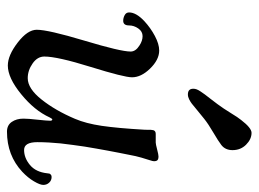

<svg xmlns="http://www.w3.org/2000/svg" viewBox="-114 -608 730 542"><g transform="rotate(90 251.0 -337.0)"><path d="M315.9 -548.8Q304.7 -540 291.3 -528.8Q277.8 -517.6 272.5 -513.4Q267.1 -509.3 260.3 -505.9Q253.4 -502.4 246.6 -502.4Q230.5 -502.4 230.5 -517.6Q230.5 -522.5 232.2 -527.1Q233.9 -531.7 238.3 -538.3Q242.7 -544.9 246.8 -550.5Q251 -556.2 259.3 -566.7Q267.6 -577.1 273.9 -585.9Q286.6 -603 299.1 -623.5Q311.5 -644 318.8 -652.8Q341.3 -682.1 355 -682.1Q373 -682.1 388.4 -666.7Q403.8 -651.4 403.8 -628.4Q403.8 -607.9 389.2 -596.7Q378.4 -588.4 354.2 -574.2Q330.1 -560.1 315.9 -548.8ZM165 5.9Q136.2 5.9 100.1 -22Q64 -49.8 64 -75.7Q64 -107.9 94.7 -210.2Q125.5 -312.5 125.5 -340.8Q125.5 -355 108.4 -365.7Q95.2 -374.5 82 -374.5Q68.8 -374.5 60.3 -362.3Q51.8 -350.1 51.8 -336.4Q51.8 -319.8 38.6 -319.8Q30.3 -319.8 22.7 -324Q15.1 -328.1 15.1 -336.4Q15.1 -356.4 39.6 -379.4Q58.6 -397 81.5 -409.2Q104.5 -421.4 122.6 -421.4Q148.9 -421.4 174.3 -395Q198.2 -370.1 198.2 -344.7Q198.2 -322.3 168.9 -228Q139.6 -133.8 139.6 -97.2Q139.6 -77.6 159.2 -64Q178.7 -50.3 200.7 -50.3Q230 -50.3 261 -89.4Q292 -128.4 315.4 -183.6Q328.6 -214.4 335.2 -259Q341.8 -303.7 346.2 -379.9Q346.7 -384.3 346.4 -388.4Q346.2 -392.6 346.4 -397Q346.7 -401.4 347.4 -404.5Q348.1 -407.7 350.8 -409.7Q353.5 -411.6 357.9 -411.6Q359.4 -411.6 364.5 -411.6Q369.6 -411.6 374.3 -411.6Q378.9 -411.6 382.3 -411.6Q386.7 -411.6 401.6 -415.5Q416.5 -419.4 421.4 -419.4Q429.2 -419.4 432.1 -416.5Q435.1 -413.6 435.1 -406.7Q435.1 -403.3 432.4 -395.3Q429.7 -387.2 425 -371.3Q420.4 -355.5 417 -336.4Q416 -332 411.4 -308.3Q406.7 -284.7 405.3 -276.4Q403.8 -268.1 399.7 -245.4Q395.5 -222.7 393.8 -210.7Q392.1 -198.7 389.2 -178Q386.2 -157.2 384.8 -142.8Q383.3 -128.4 382.3 -110.6Q381.3 -92.8 381.3 -77.6Q381.3 -40 403.3 -40Q425.8 -40 445.8 -56.6Q465.8 -73.2 469.2 -105.5Q469.7 -109.4 470 -111.1Q470.2 -112.8 472.7 -115.2Q475.1 -117.7 479.5 -117.7Q489.3 -117.7 495.6 -110.8Q502 -104 502 -94.2Q502 -85 491.9 -67.9Q481.9 -50.8 464.8 -34.7Q418.5 8.3 351.6 8.3Q333.5 8.3 324.2 -5.1Q314.9 -18.6 314.9 -38.1Q314.9 -51.3 317.9 -77.9Q320.8 -104.5 320.8 -113.8Q320.8 -119.6 316.9 -119.6Q315.4 -119.6 311.5 -112.3Q292 -69.3 245.8 -31.7Q199.7 5.9 165 5.9Z"/></g></svg>

Font: Cooper*
Style: Italic
Weight: 400
Italic angle: -7°
Designer: Owen Earl
Foundry: indestructible type*
Version: Version 0.001